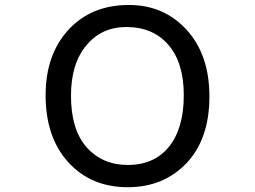

<svg xmlns="http://www.w3.org/2000/svg" viewBox="-20 -742 1040 783"><path d="M257.8 -81.1Q166 -182.6 166 -353.5Q166 -518.6 258.8 -620.1Q351.6 -721.7 505.9 -721.7Q649.4 -721.7 742.2 -619.1Q834 -517.6 834 -348.6Q834 -174.8 740.2 -76.2Q646.5 21.5 501 21.5Q350.6 21.5 257.8 -81.1ZM669.9 -144.5Q729.5 -219.7 729.5 -353.5Q729.5 -486.3 667 -558.6Q604.5 -631.8 495.1 -631.8Q393.6 -631.8 332 -556.6Q269.5 -482.4 269.5 -351.6Q269.5 -213.9 333 -141.6Q397.5 -69.3 501 -69.3Q609.4 -69.3 669.9 -144.5Z"/></svg>

Font: YuPearl-Regular
Style: Regular
Weight: 400
Designer: Max Yao
Foundry: Max-Everyday
Version: Version 1.011; ttfautohint (v1.8.3)